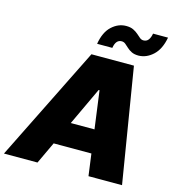

<svg xmlns="http://www.w3.org/2000/svg" viewBox="-156 -1064 1085 1178"><g transform="rotate(15 386.0 -475.0)"><path d="M190.3 0H-22.7L338.1 -727.3H608L727.3 0H514.2L495.4 -139.2H255.7ZM324.9 -286.9H475.5L443.2 -527H437.5ZM451.7 -798.3H355.1Q367.9 -875 408.9 -912.6Q449.9 -950.3 500 -950.3Q527.7 -950.3 545.8 -941.4Q563.9 -932.5 576.7 -921.2Q589.5 -909.8 600.1 -900.9Q610.8 -892 623.6 -892Q643.8 -892 655 -907Q666.2 -921.9 670.5 -947.4H765.6Q751.8 -871.8 710.6 -833.5Q669.4 -795.1 619.3 -794Q591.6 -794 574 -802.9Q556.5 -811.8 544.4 -823.2Q532.3 -834.5 521.7 -843.4Q511 -852.3 497.2 -852.3Q460.2 -852.3 451.7 -798.3Z"/></g></svg>

Font: Inter UI Black
Style: Italic
Weight: 900
Italic angle: -9.39999°
Designer: Rasmus Andersson
Foundry: rsms
Version: 3.2;8d6f07862